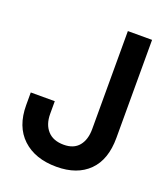

<svg xmlns="http://www.w3.org/2000/svg" viewBox="-132 -794 790 902"><g transform="rotate(20 263.0 -343.0)"><path d="M22 -210V-273H142V-210Q142 -157 170 -126Q198 -95 251 -95Q301 -95 326.5 -126Q352 -157 352 -210V-700H473V-210Q473 -101 415 -43.5Q357 14 254 14Q147 14 84.5 -44.5Q22 -103 22 -210Z"/></g></svg>

Font: Space Grotesk Frontify SemiBold
Style: Regular
Weight: 600
Designer: Florian Karsten
Version: Version 2.000